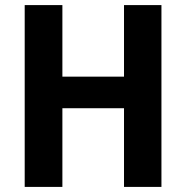

<svg xmlns="http://www.w3.org/2000/svg" viewBox="-20 -734 731 754"><path d="M614 0H467V-309H225V0H77V-714H225V-433H467V-714H614Z"/></svg>

Font: Noto Sans Hebrew SemiCondensed
Style: Bold
Weight: 700
Width: 4
Designer: Monotype Design Team
Foundry: Monotype Imaging Inc.
Version: Version 2.004; ttfautohint (v1.8.4.7-5d5b)